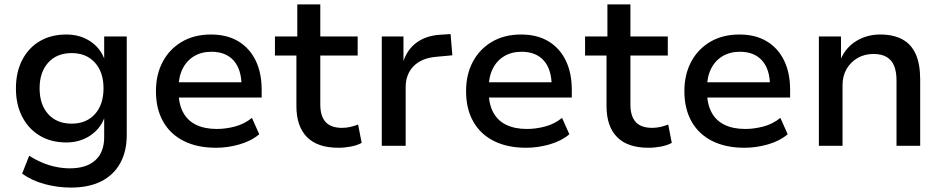

<svg xmlns="http://www.w3.org/2000/svg" viewBox="-20 -659 4259 868"><path d="M301 189Q239 189 181 173Q123 157 80 126L112 45Q140 63 170.5 76Q201 89 233 95.5Q265 102 296 102Q371 102 411 65.5Q451 29 451 -39V-127H452Q434 -77 387.5 -46Q341 -15 280 -15Q211 -15 160 -45.5Q109 -76 80.5 -131Q52 -186 52 -259Q52 -333 80.5 -388Q109 -443 160 -473Q211 -503 280 -503Q342 -503 388.5 -472Q435 -441 453 -389H451V-494H553V-49Q553 26 523 79.5Q493 133 437 161Q381 189 301 189ZM304 -100Q370 -100 409 -143Q448 -186 448 -260Q448 -333 409 -376Q370 -419 304 -419Q237 -419 198 -376Q159 -333 159 -260Q159 -186 198 -143Q237 -100 304 -100Z M957 9Q872 9 811 -21.5Q750 -52 717.5 -109.5Q685 -167 685 -247Q685 -322 715.5 -379.5Q746 -437 802 -470Q858 -503 934 -503Q1006 -503 1057 -472.5Q1108 -442 1135.5 -386Q1163 -330 1163 -252V-218H768V-287H1089L1072 -270Q1072 -345 1036.5 -385Q1001 -425 936 -425Q891 -425 857.5 -405Q824 -385 805.5 -348Q787 -311 787 -259V-249Q787 -191 807 -152.5Q827 -114 866 -95Q905 -76 960 -76Q1000 -76 1042 -87Q1084 -98 1119 -126L1152 -52Q1115 -21 1062 -6Q1009 9 957 9Z M1510 9Q1415 9 1367.5 -39.5Q1320 -88 1320 -179V-408H1223V-494H1324V-639H1428V-494H1597V-408H1428V-186Q1428 -134 1452 -107.5Q1476 -81 1526 -81Q1545 -81 1563 -85Q1581 -89 1599 -96L1615 -13Q1595 -2 1566.5 3.5Q1538 9 1510 9Z M1706 0V-494H1804V-377H1802Q1819 -433 1862 -465.5Q1905 -498 1971 -502L2017 -505L2025 -409L1950 -402Q1885 -396 1849.5 -359.5Q1814 -323 1814 -265V0Z M2359 9Q2274 9 2213 -21.5Q2152 -52 2119.5 -109.5Q2087 -167 2087 -247Q2087 -322 2117.5 -379.5Q2148 -437 2204 -470Q2260 -503 2336 -503Q2408 -503 2459 -472.5Q2510 -442 2537.5 -386Q2565 -330 2565 -252V-218H2170V-287H2491L2474 -270Q2474 -345 2438.5 -385Q2403 -425 2338 -425Q2293 -425 2259.5 -405Q2226 -385 2207.5 -348Q2189 -311 2189 -259V-249Q2189 -191 2209 -152.5Q2229 -114 2268 -95Q2307 -76 2362 -76Q2402 -76 2444 -87Q2486 -98 2521 -126L2554 -52Q2517 -21 2464 -6Q2411 9 2359 9Z M2912 9Q2817 9 2769.5 -39.5Q2722 -88 2722 -179V-408H2625V-494H2726V-639H2830V-494H2999V-408H2830V-186Q2830 -134 2854 -107.5Q2878 -81 2928 -81Q2947 -81 2965 -85Q2983 -89 3001 -96L3017 -13Q2997 -2 2968.5 3.5Q2940 9 2912 9Z M3346 9Q3261 9 3200 -21.5Q3139 -52 3106.5 -109.5Q3074 -167 3074 -247Q3074 -322 3104.5 -379.5Q3135 -437 3191 -470Q3247 -503 3323 -503Q3395 -503 3446 -472.5Q3497 -442 3524.5 -386Q3552 -330 3552 -252V-218H3157V-287H3478L3461 -270Q3461 -345 3425.5 -385Q3390 -425 3325 -425Q3280 -425 3246.5 -405Q3213 -385 3194.5 -348Q3176 -311 3176 -259V-249Q3176 -191 3196 -152.5Q3216 -114 3255 -95Q3294 -76 3349 -76Q3389 -76 3431 -87Q3473 -98 3508 -126L3541 -52Q3504 -21 3451 -6Q3398 9 3346 9Z M3682 0V-494H3782V-390H3780Q3803 -444 3851 -473.5Q3899 -503 3959 -503Q4019 -503 4059.5 -481Q4100 -459 4120 -414Q4140 -369 4140 -300V0H4033V-295Q4033 -334 4022.5 -360.5Q4012 -387 3989 -401Q3966 -415 3929 -415Q3888 -415 3856.5 -396.5Q3825 -378 3807 -346.5Q3789 -315 3789 -275V0Z"/></svg>

Font: Nunito Sans 9pt SemiBold
Style: Regular
Weight: 600
Version: Version 3.101;gftools[0.9.27]